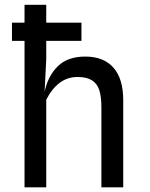

<svg xmlns="http://www.w3.org/2000/svg" viewBox="-20 -798 640 818"><path d="M505 -371V0H412V-340.5Q412 -386.5 402.8 -414.5Q393.5 -442.5 371.2 -456.2Q349 -470 310.5 -470Q267 -470 233.8 -444.8Q200.5 -419.5 177 -373V0H84.5V-624H31V-701.5H84.5V-777.5H177V-701.5H327V-624H177V-545.5L170 -407Q184 -474 226 -515.5Q268 -557 343.5 -557Q421.5 -557 463.2 -509.8Q505 -462.5 505 -371Z"/></svg>

Font: SplineSansMono30
Style: Regular
Weight: 400
Designer: Eben Sorkin, Mirko Velimirovic
Foundry: Sorkin Type
Version: Version 1.000